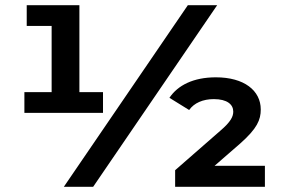

<svg xmlns="http://www.w3.org/2000/svg" viewBox="-20 -720 1083 740"><path d="M83 -620H179V-365H74V-285H377V-365H286V-700H83ZM817 -700H704L226 0H339ZM807 -81 907 -168C971 -225 985 -258 985 -298C985 -371 921 -422 812 -422C725 -422 665 -391 633 -343L709 -296C728 -323 762 -338 804 -338C856 -338 879 -317 879 -290C879 -271 870 -251 829 -216L655 -64V0H1001V-81Z"/></svg>

Font: Montserrat-Alt1
Style: Bold
Weight: 700
Designer: Differentunic
Foundry: Differentunic
Version: Version 7.222